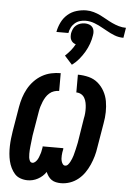

<svg xmlns="http://www.w3.org/2000/svg" viewBox="-57 -875 635 925"><g transform="rotate(5 260.0 -412.0)"><path d="M273 8Q261 8 249 5.5Q237 3 227.5 -3.5Q218 -10 211.5 -19.5Q205 -29 200 -40Q193 -29 183 -20Q173 -11 161 -4.5Q149 2 136.5 5Q124 8 112 8Q94 8 77 2Q60 -4 49 -16.5Q38 -29 30.5 -44.5Q23 -60 19 -77Q15 -94 13.5 -112Q12 -130 12.5 -148.5Q13 -167 15 -185Q17 -203 20 -222L40 -341Q44 -364 51 -386Q58 -408 69.5 -429Q81 -450 98 -468Q115 -486 136 -498Q157 -510 180 -515Q203 -520 226 -520V-434Q214 -434 201.5 -430Q189 -426 179 -417Q169 -408 162.5 -397.5Q156 -387 151 -375Q146 -363 142.5 -351Q139 -339 137 -327L117 -208Q116 -199 115 -190Q114 -181 113 -172.5Q112 -164 111 -155Q110 -146 109.5 -137.5Q109 -129 109 -120Q109 -111 110 -102.5Q111 -94 115 -86Q119 -78 128 -78Q135 -78 141.5 -84Q148 -90 152 -97Q156 -104 158.5 -111.5Q161 -119 163.5 -126Q166 -133 167 -140.5Q168 -148 170 -156V-161H270V-156Q268 -148 267 -140.5Q266 -133 265.5 -125.5Q265 -118 265.5 -111Q266 -104 268 -97Q270 -90 274.5 -84Q279 -78 286 -78Q294 -78 300 -85Q306 -92 309.5 -99Q313 -106 316.5 -114Q320 -122 322 -129.5Q324 -137 326 -145Q328 -153 330 -161Q332 -169 333.5 -177Q335 -185 337 -193L356 -312Q359 -325 360 -338Q361 -351 360.5 -363.5Q360 -376 357.5 -388.5Q355 -401 349 -411.5Q343 -422 332.5 -428Q322 -434 309 -434V-520Q336 -520 361.5 -513.5Q387 -507 406 -491Q425 -475 437.5 -452.5Q450 -430 454.5 -404.5Q459 -379 458.5 -352Q458 -325 453 -298L433 -179Q430 -157 424 -136Q418 -115 409 -94.5Q400 -74 387 -55Q374 -36 356 -21.5Q338 -7 316.5 0.5Q295 8 273 8ZM246 -716H188Q192 -739 203 -762Q214 -785 233 -801.5Q252 -818 276 -825Q300 -832 323 -832Q341 -832 358.5 -827Q376 -822 391.5 -814.5Q407 -807 421.5 -798.5Q436 -790 452 -782.5Q468 -775 485 -770Q502 -765 520 -765L512 -716Q489 -716 468.5 -724Q448 -732 429 -743L407 -755Q388 -766 367 -774Q346 -782 323 -782Q310 -782 296.5 -778Q283 -774 272 -764.5Q261 -755 254.5 -742Q248 -729 246 -716ZM276 -565 239 -606Q253 -619 265 -633.5Q277 -648 286 -665Q278 -667 272 -672Q266 -677 262.5 -684Q259 -691 258.5 -699Q258 -707 259 -716Q261 -726 265.5 -736.5Q270 -747 279 -754.5Q288 -762 299 -765.5Q310 -769 321 -769Q332 -769 342 -765.5Q352 -762 358 -754.5Q364 -747 365.5 -736.5Q367 -726 365 -716Q362 -695 354.5 -674Q347 -653 335.5 -633.5Q324 -614 309.5 -596.5Q295 -579 276 -565Z"/></g></svg>

Font: Iosevka Curly Semibold
Style: Italic
Weight: 600
Italic angle: -9°
Monospace: yes
Designer: Belleve Invis
Foundry: Belleve Invis
Version: Version 22.1.2; ttfautohint (v1.8.4)